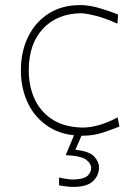

<svg xmlns="http://www.w3.org/2000/svg" viewBox="-20 -524 542 754"><path d="M304 9Q226.5 9 172.5 -25.2Q118.5 -59.5 90.2 -117.8Q62 -176 62 -248Q62 -320.5 90 -378.5Q118 -436.5 170.2 -470.2Q222.5 -504 295 -504Q332 -504 373.8 -491.2Q415.5 -478.5 444 -467L441 -431Q393 -453 354.2 -462.5Q315.5 -472 296 -472Q203 -470 148 -410.5Q93 -351 93 -248Q93 -185 116.2 -134.8Q139.5 -84.5 186.2 -54.5Q233 -24.5 304 -23Q366.5 -23 442 -63L449 -27Q423 -16.5 385.2 -3.8Q347.5 9 304 9ZM268 210Q255.5 210 239.5 208Q223.5 206 212 204V173Q222.5 176 240 178.5Q257.5 181 268 181Q308.5 180 323.2 166.8Q338 153.5 338 135Q338 119 319.2 103.8Q300.5 88.5 238 85L279 -12H304V0L276 64Q332.5 70.5 350.8 91.5Q369 112.5 369 133Q369 164.5 345.5 187.2Q322 210 268 210Z"/></svg>

Font: Commissioner Flair Thin
Style: Regular
Weight: 100
Designer: Kostas Bartsokas
Foundry: Kostas Bartsokas
Version: Version 1.000; ttfautohint (v1.8.3)